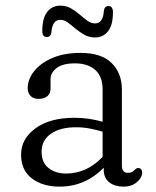

<svg xmlns="http://www.w3.org/2000/svg" viewBox="-20 -666 566 697"><path d="M56.5 -104.5Q56.5 -162 108.8 -200.2Q161 -238.5 251 -238.5Q277.5 -238.5 304 -234.5Q330.5 -230.5 352.5 -224V-342Q352.5 -388 325.8 -412Q299 -436 252 -436Q208 -436 185.8 -419.2Q163.5 -402.5 163.5 -378.5V-344.5Q163.5 -326.5 151.8 -316.8Q140 -307 119.5 -307Q101.5 -307 91 -317.8Q80.5 -328.5 80.5 -345.5Q80.5 -378 103.8 -407.5Q127 -437 170 -455.5Q213 -474 272.5 -474Q348 -474 385.2 -437.2Q422.5 -400.5 422.5 -340.5V-64Q422.5 -38.5 445 -38.5Q453 -38.5 457.8 -41Q462.5 -43.5 466.5 -47Q470 -50 473.2 -53Q476.5 -56 481 -56Q496 -56 496 -39Q496 -21 477 -4.8Q458 11.5 428.5 11.5Q397 11.5 376.8 -4Q356.5 -19.5 356.5 -51V-57Q289 11.5 196.5 11.5Q135 11.5 95.8 -18.2Q56.5 -48 56.5 -104.5ZM131 -115Q131 -75.5 156.5 -55.8Q182 -36 219.5 -36Q295 -36 352.5 -96.5V-188Q331 -194.5 307 -199.2Q283 -204 256 -204Q198.5 -204 164.8 -180.5Q131 -157 131 -115ZM324.5 -530Q303.5 -530 286.2 -539.8Q269 -549.5 254.2 -562Q239.5 -574.5 226.2 -584.2Q213 -594 199 -594Q169.5 -594 166.5 -548Q164 -531.5 150 -531.5Q133.5 -531.5 133.5 -553.5Q133.5 -599.5 151.2 -622.5Q169 -645.5 199 -645.5Q220.5 -645.5 237.5 -635.8Q254.5 -626 269.2 -613.2Q284 -600.5 297.2 -590.8Q310.5 -581 325 -581Q354.5 -581 357 -627Q359.5 -644 374 -644Q390 -644 390 -621.5Q390 -575 372.2 -552.5Q354.5 -530 324.5 -530Z"/></svg>

Font: Fraunces 9pt SuperSoft Light
Style: Regular
Weight: 300
Version: Version 1.000;[b76b70a41]